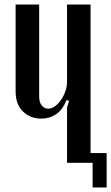

<svg xmlns="http://www.w3.org/2000/svg" viewBox="-20 -719 491 848"><path d="M274 -277Q256 -233 227 -214Q198 -195 163 -195Q114 -195 81.5 -226.5Q49 -258 49 -315V-699H153V-293Q153 -267 164.5 -253Q176 -239 193 -239Q208 -239 222.5 -249.5Q237 -260 249 -277Q261 -294 268.5 -315Q276 -336 276 -356V-699H380V0H276V-244L285 -273ZM365 -43H451V109H389V0H365Z"/></svg>

Font: Moniqa Paragraph
Style: Bold
Weight: 700
Designer: Rajesh Rajput
Foundry: Rajesh Rajput
Version: Version 1.000